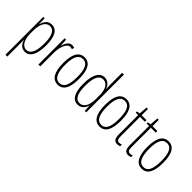

<svg xmlns="http://www.w3.org/2000/svg" viewBox="30 -1631 2737 2737"><g transform="rotate(45 1398.0 -263.0)"><path d="M235 -539C158 -539 123 -482 104 -416H101L98 -529H70V234H107V-29C107 -59 106 -85 105 -100H108C123 -46 160 10 234 10C327 10 387 -78 387 -270C387 -451 334 -539 235 -539ZM231 -505C313 -505 350 -421 350 -270C350 -89 297 -24 230 -24C157 -24 107 -103 107 -228V-291C107 -416 152 -505 231 -505Z M647 -537C584 -537 555 -471 538 -416H536L530 -529H501V0H538V-278C538 -381 576 -500 646 -500C660 -500 675 -495 684 -491L693 -527C678 -535 661 -537 647 -537Z M1056 -265C1056 -437 1009 -539 896 -539C787 -539 735 -444 735 -267C735 -84 790 10 897 10C1004 10 1056 -82 1056 -265ZM773 -267C773 -421 809 -505 896 -505C986 -505 1019 -416 1019 -266C1019 -101 981 -24 897 -24C812 -24 773 -108 773 -267Z M1298 10C1373 10 1412 -45 1428 -98H1430L1436 0H1465V-760H1428V-506C1428 -484 1429 -463 1430 -437H1428C1413 -487 1370 -539 1300 -539C1203 -539 1147 -441 1147 -258C1147 -83 1198 10 1298 10ZM1303 -24C1220 -24 1186 -109 1186 -258C1186 -420 1226 -504 1305 -504C1383 -504 1428 -428 1428 -307V-226C1428 -102 1383 -24 1303 -24Z M1900 -265C1900 -437 1853 -539 1740 -539C1631 -539 1579 -444 1579 -267C1579 -84 1634 10 1741 10C1848 10 1900 -82 1900 -265ZM1617 -267C1617 -421 1653 -505 1740 -505C1830 -505 1863 -416 1863 -266C1863 -101 1825 -24 1741 -24C1656 -24 1617 -108 1617 -267Z M2103 -24C2063 -24 2053 -53 2053 -115V-496H2151V-529H2053V-656H2025L2015 -529L1966 -519V-496H2016V-116C2016 -33 2034 10 2097 10C2118 10 2134 6 2149 -1V-35C2138 -29 2120 -24 2103 -24Z M2322 -24C2282 -24 2272 -53 2272 -115V-496H2370V-529H2272V-656H2244L2234 -529L2185 -519V-496H2235V-116C2235 -33 2253 10 2316 10C2337 10 2353 6 2368 -1V-35C2357 -29 2339 -24 2322 -24Z M2750 -265C2750 -437 2703 -539 2590 -539C2481 -539 2429 -444 2429 -267C2429 -84 2484 10 2591 10C2698 10 2750 -82 2750 -265ZM2467 -267C2467 -421 2503 -505 2590 -505C2680 -505 2713 -416 2713 -266C2713 -101 2675 -24 2591 -24C2506 -24 2467 -108 2467 -267Z"/></g></svg>

Font: Noto Sans Sinhala ExtraCondensed ExtraLight
Style: Regular
Weight: 200
Width: 2
Designer: Jelle Bosma - Monotype Design Team
Foundry: Monotype Imaging Inc.
Version: Version 2.006